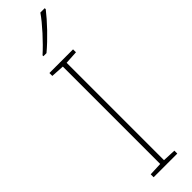

<svg xmlns="http://www.w3.org/2000/svg" viewBox="-323 -941 930 930"><g transform="rotate(-45 141.5 -476.0)"><path d="M267 -945V-952H237C208 -909 143 -838 98 -798V-792H119C172 -836 232 -900 267 -945ZM223 0V-20L155 -23V-690L223 -694V-714H61V-694L129 -690V-23L61 -20V0Z"/></g></svg>

Font: Noto Sans Canadian Aboriginal Thin
Style: Regular
Weight: 100
Designer: Monotype Design Team, Typotheque's Kevin King
Foundry: Monotype Imaging Inc.
Version: Version 2.004